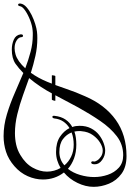

<svg xmlns="http://www.w3.org/2000/svg" viewBox="157 -834 743 1098"><g transform="rotate(-90 529.0 -284.5)"><path d="M186 67Q124 67 85 38.5Q46 10 28 -33.5Q10 -77 10 -121Q10 -167 32.5 -213.5Q55 -260 92 -291Q52 -343 52 -411Q52 -455 71 -498Q90 -541 128 -574Q167 -608 210.5 -622Q254 -636 300 -636Q362 -636 425 -617Q488 -598 548 -571.5Q608 -545 661 -523Q674 -536 687 -547Q700 -558 714 -568Q745 -589 795 -589Q826 -589 852 -577.5Q878 -566 882 -539V-536Q882 -525 874 -525Q866 -525 866 -535Q865 -550 847 -561.5Q829 -573 803 -573Q786 -573 767 -567.5Q748 -562 728 -548Q707 -533 688 -512Q735 -494 782.5 -481.5Q830 -469 877 -469Q884 -469 891 -469Q898 -469 905 -470Q931 -472 962.5 -484Q994 -496 1017.5 -512Q1041 -528 1043 -542Q1045 -553 1051 -553Q1060 -553 1058 -538Q1055 -520 1036.5 -504Q1018 -488 992.5 -475.5Q967 -463 941 -455Q915 -447 897 -445Q888 -444 879 -443.5Q870 -443 860 -443Q808 -443 759 -454Q710 -465 662 -480Q632 -438 610.5 -386Q589 -334 570.5 -278.5Q552 -223 528 -170Q479 -56 393 5.5Q307 67 186 67ZM191 48Q252 48 299.5 11.5Q347 -25 387 -83.5Q427 -142 464 -209Q501 -277 540.5 -352.5Q580 -428 632 -490Q587 -506 534 -525Q481 -544 425.5 -557.5Q370 -571 317 -571Q283 -571 251.5 -564Q220 -557 192 -540Q143 -511 120 -470Q97 -429 97 -388Q97 -367 102.5 -347Q108 -327 118 -310Q138 -322 161 -329Q184 -336 209 -336Q263 -336 296.5 -313.5Q330 -291 346 -259Q369 -273 383.5 -294.5Q398 -316 401 -345Q403 -357 410 -357Q418 -357 416 -344Q412 -307 395 -282Q378 -257 352 -243Q356 -233 357.5 -222.5Q359 -212 359 -201Q359 -164 344.5 -136Q330 -108 307.5 -90.5Q285 -73 260.5 -64Q236 -55 217 -55Q188 -55 163.5 -72.5Q139 -90 139 -114Q139 -135 149 -135Q153 -135 155 -131Q157 -127 155 -120Q153 -114 160.5 -101.5Q168 -89 183 -79Q198 -69 218 -69Q237 -69 261.5 -83.5Q286 -98 305.5 -125Q325 -152 328 -189Q329 -193 329 -196.5Q329 -200 329 -204Q329 -218 326 -231Q309 -225 290 -222.5Q271 -220 251 -220Q208 -220 173 -233Q138 -246 113 -268Q90 -239 78 -198.5Q66 -158 66 -118Q66 -78 79 -40Q92 -2 119.5 23Q147 48 191 48ZM251 -235Q290 -235 321 -247Q310 -276 283 -296.5Q256 -317 209 -317Q187 -317 167.5 -309.5Q148 -302 133 -288Q153 -264 183 -249.5Q213 -235 251 -235ZM503 -340Q502 -340 502 -342Q502 -345 504.5 -352.5Q507 -360 509 -360H647Q648 -360 648 -357Q648 -353 646.5 -346.5Q645 -340 643 -340Z"/></g></svg>

Font: Gwendolyn
Style: Bold
Weight: 700
Designer: Robert E. Leuschke
Foundry: Robert E. Leuschke
Version: Version 1.010; ttfautohint (v1.8.3)